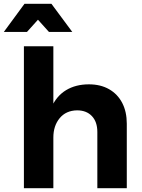

<svg xmlns="http://www.w3.org/2000/svg" viewBox="-46 -984 741 1004"><path d="M463 -294Q463 -347 434.5 -377Q406 -407 357 -407Q299 -406 266 -366Q233 -326 233 -265H195Q195 -359 222 -420.5Q249 -482 299.5 -512.5Q350 -543 419 -543Q480 -543 524.5 -517.5Q569 -492 593 -446Q617 -400 617 -337V0H463ZM79 -742H233V0H79ZM82 -964H223L332 -817H210L111 -927H194L95 -817H-26Z"/></svg>

Font: Alexandria SemiBold
Style: Regular
Weight: 600
Designer: Mohamed Gaber
Foundry: Kief Type Foundry
Version: Version 5.100